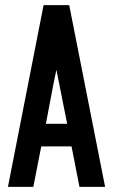

<svg xmlns="http://www.w3.org/2000/svg" viewBox="-20 -731 441 749"><path d="M11 -2 150 -711H250L390 -2H290L259 -160H141Q133 -122 125.5 -81Q118 -40 110 -2ZM200 -459Q189 -407 179 -353.5Q169 -300 159 -248H242Z"/></svg>

Font: Fundamental  Brigade Condensed
Style: Regular
Weight: 400
Width: 3
Designer: Peter Wiegel, original typeface by Carl Albert Fahrenwaldt 1901
Foundry: Peter Wiegel
Version: Version 0.000 2012 initial release